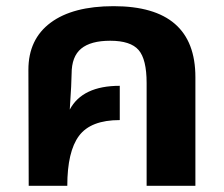

<svg xmlns="http://www.w3.org/2000/svg" viewBox="-20 -602 725 622"><path d="M348 -582Q613 -582 613 -352V0H455V-333Q455 -410 429 -440Q403 -470 337 -470Q274 -470 243 -444.5Q212 -419 212 -363Q212 -337 206 -247Q247 -324 368 -324V-213Q274 -213 236 -162Q198 -111 198 0H73Q73 -78 72.5 -199Q72 -320 72 -376Q72 -475 144 -528.5Q216 -582 348 -582Z"/></svg>

Font: FiraGO
Style: Bold
Weight: 700
Designer: bBox Type
Foundry: bBox Type GmbH
Version: Version 1.001;PS 001.001;hotconv 1.0.88;makeotf.lib2.5.64775